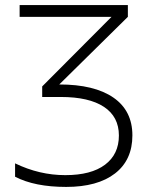

<svg xmlns="http://www.w3.org/2000/svg" viewBox="-20 -734 603 764"><path d="M40 -30.8V-84Q136.7 -37.1 239.7 -37.1Q342.8 -37.1 397.9 -78.6Q453.1 -120.1 453.1 -194.8Q453.1 -269.5 393.6 -308.8Q334 -348.1 222.2 -348.1H147.9V-390.1L423.8 -667H58.1V-713.9H488.8V-667L215.8 -397.9Q355.5 -397.9 431.2 -345.7Q506.8 -293.5 506.8 -195.3Q506.8 -97.2 437.5 -43.7Q368.2 9.8 243.2 9.8Q118.2 9.8 40 -30.8Z"/></svg>

Font: OpenSans-Light
Style: Regular
Weight: 300
Foundry: Ascender Corporation
Version: Version 1.10